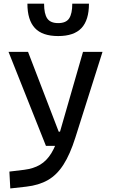

<svg xmlns="http://www.w3.org/2000/svg" viewBox="-20 -803 626 1057"><path d="M36.6 234.4 31.7 141.6 112.8 131.8Q164.1 125.5 200.4 104Q236.8 82.5 262.7 40.3Q288.6 -2 308.1 -70.3L437 -517.6H544.4L395 -45.9Q365.7 46.9 329.3 103.5Q293 160.2 243.4 188.5Q193.8 216.8 124.5 224.6ZM232.9 0 26.9 -517.6H134.3L303.2 -78.1H318.8V0ZM300.3 -604.5Q212.9 -604.5 171.9 -648.7Q130.9 -692.9 130.9 -782.7H222.7Q222.7 -726.6 240.2 -701.2Q257.8 -675.8 300.3 -675.8Q343.8 -675.8 360.8 -701.9Q377.9 -728 377.9 -782.7H469.7Q469.7 -692.4 428.5 -648.4Q387.2 -604.5 300.3 -604.5Z"/></svg>

Font: Cascadia Code PL
Style: Regular
Weight: 400
Monospace: yes
Designer: Aaron Bell
Foundry: Saja Typeworks
Version: Version 2102.003